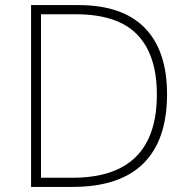

<svg xmlns="http://www.w3.org/2000/svg" viewBox="-20 -734 740 754"><path d="M636 -364Q636 -184 543 -92Q450 0 265 0H102V-714H288Q461 -714 548.5 -624.5Q636 -535 636 -364ZM596 -363Q596 -518 519 -598Q442 -678 277 -678H141V-36H265Q596 -36 596 -363Z"/></svg>

Font: Noto Sans Bengali UI ExtraLight
Style: Regular
Weight: 200
Designer: Jelle Bosma - Monotype Design Team
Foundry: Monotype Imaging Inc.
Version: Version 2.003; ttfautohint (v1.8.4.7-5d5b)